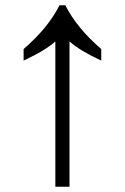

<svg xmlns="http://www.w3.org/2000/svg" viewBox="-20 -712 476 732"><path d="M191 0V-554Q152 -519 70 -481V-525Q163 -605 207 -692H229Q273 -605 366 -525V-481Q284 -519 245 -554V0Z"/></svg>

Font: hextamil15
Style: Book
Weight: 400
Designer: Jelle Bosma - Monotype Design Team
Foundry: Monotype Imaging Inc.
Version: Version 2.003